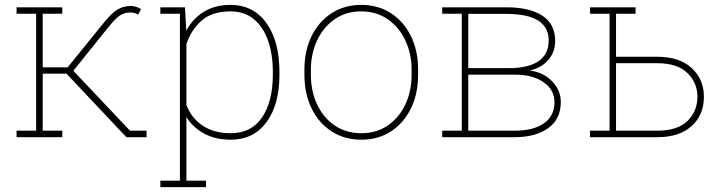

<svg xmlns="http://www.w3.org/2000/svg" viewBox="-20 -558 2946 781"><path d="M47.4 0V-26.4H127V-502H47.4V-528.3H233.4V-502H153.8V-284.2H255.4L400.4 -463.4Q435.1 -506.3 459 -520Q482.9 -533.7 511.7 -533.7Q533.7 -533.7 553.7 -521L542 -498.5Q527.8 -507.3 511.7 -507.3Q486.8 -507.3 468.8 -495.8Q450.7 -484.4 419.9 -446.3L278.3 -270L508.8 -26.4H576.2V0H494.1L250.5 -258.3H153.8V-26.4H233.4V0Z M632.3 203.1V176.8H711.9V-502H632.3V-528.3H732.4L737.8 -433.6Q764.2 -482.4 809.6 -510.3Q855 -538.1 917.5 -538.1Q1010.7 -538.1 1063.7 -464.1Q1116.7 -390.1 1116.7 -264.6V-254.4Q1116.7 -132.3 1064 -61Q1011.2 10.3 918.5 10.3Q856.4 10.3 810.3 -14.6Q764.2 -39.6 738.3 -82V176.8H817.9V203.1ZM918.9 -16.1Q1002.4 -16.1 1046.1 -80.6Q1089.8 -145 1089.8 -254.4V-264.6Q1089.8 -337.9 1070.1 -393.6Q1050.3 -449.2 1012 -480.5Q973.6 -511.7 918 -511.7Q841.3 -511.7 798.8 -473.1Q756.3 -434.6 738.3 -378.4V-131.3Q757.8 -78.6 803.7 -47.4Q849.6 -16.1 918.9 -16.1Z M1450.2 10.3Q1381.3 10.3 1329.1 -23.4Q1276.9 -57.1 1247.6 -116.7Q1218.3 -176.3 1218.3 -253.9V-274.4Q1218.3 -352.1 1247.6 -411.4Q1276.9 -470.7 1328.9 -504.4Q1380.9 -538.1 1449.2 -538.1Q1518.1 -538.1 1570.1 -504.4Q1622.1 -470.7 1651.4 -411.4Q1680.7 -352.1 1680.7 -274.4V-253.9Q1680.7 -176.3 1651.4 -116.7Q1622.1 -57.1 1570.1 -23.4Q1518.1 10.3 1450.2 10.3ZM1450.2 -16.1Q1512.2 -16.1 1558.1 -48.1Q1604 -80.1 1629.2 -134Q1654.3 -188 1654.3 -253.9V-274.4Q1654.3 -339.4 1628.9 -393.3Q1603.5 -447.3 1557.4 -479.5Q1511.2 -511.7 1449.2 -511.7Q1387.2 -511.7 1341.1 -479.5Q1294.9 -447.3 1269.8 -393.3Q1244.6 -339.4 1244.6 -274.4V-253.9Q1244.6 -187.5 1269.8 -133.5Q1294.9 -79.6 1341.1 -47.9Q1387.2 -16.1 1450.2 -16.1Z M1778.8 0V-26.4H1858.4V-502H1778.8V-528.3H2040Q2134.3 -528.3 2186.3 -494.1Q2238.3 -460 2238.3 -391.6Q2238.3 -347.2 2210.9 -314.7Q2183.6 -282.2 2134.3 -271Q2188.5 -265.1 2224.9 -228.3Q2261.2 -191.4 2261.2 -143.1Q2261.2 -73.7 2210.2 -36.9Q2159.2 0 2073.7 0ZM1884.8 -280.8H2049.8Q2128.9 -280.8 2170.4 -309.1Q2211.9 -337.4 2211.9 -393.1Q2211.9 -501.5 2040 -501.5H1884.8ZM1884.8 -26.4H2073.7Q2149.4 -26.4 2192.4 -56.4Q2235.4 -86.4 2235.4 -142.6Q2235.4 -192.4 2191.4 -223.4Q2147.5 -254.4 2073.7 -254.4H1884.8Z M2654.3 -327.1Q2743.2 -327.1 2793.2 -281.5Q2843.3 -235.8 2843.3 -163.6Q2843.3 -90.3 2793.2 -45.2Q2743.2 0 2654.3 0H2379.9V-26.4H2459.5V-502H2379.9V-528.3H2565.4V-502H2485.8V-327.1ZM2654.3 -26.4Q2735.4 -26.4 2776.1 -65.7Q2816.9 -105 2816.9 -164.6Q2816.9 -221.7 2775.9 -261.2Q2734.9 -300.8 2654.3 -300.8H2485.8V-26.4Z"/></svg>

Font: Roboto Slab Thin
Style: Regular
Weight: 100
Designer: Google
Version: Version 2.000; ttfautohint (v1.8.1.43-b0c9)